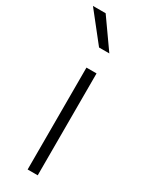

<svg xmlns="http://www.w3.org/2000/svg" viewBox="-228 -850 694 891"><g transform="rotate(30 118.5 -404.5)"><path d="M0 0ZM100 -546H154V0H100ZM-17 -809H51L159 -656H104Z"/></g></svg>

Font: Biryani UltraLight
Style: Regular
Weight: 250
Designer: Dan Reynolds and Mathieu Réguer
Foundry: Dan Reynolds and Mathieu Réguer
Version: Version 1.003; ttfautohint (v1.1) -l 5 -r 5 -G 72 -x 0 -D la